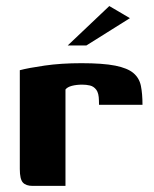

<svg xmlns="http://www.w3.org/2000/svg" viewBox="-20 -609 503 629"><path d="M194.5 0H86.7Q64.9 0 54.9 -11.1Q44.9 -22.1 44.9 -55.2V-379Q72.5 -386.4 126.5 -394.2Q180.4 -402 246.9 -402Q317 -402 357.5 -394Q397.9 -385.9 417.1 -369.6Q436.4 -353.3 441.6 -327.6Q446.8 -301.9 446.8 -265.6H304.4L304.1 -279.6Q303.8 -303.9 295.4 -315Q287 -326 274.8 -328.9Q262.7 -331.7 249.6 -331.7Q230.4 -331.7 215.5 -327.8Q200.5 -323.8 194.5 -315.8ZM201.8 -460 338.1 -589.2 405.6 -549.5 262.9 -460Z"/></svg>

Font: Genos Thin
Style: Regular
Weight: 100
Designer: Robert E. Leuschke
Foundry: Robert E. Leuschke
Version: Version 1.010